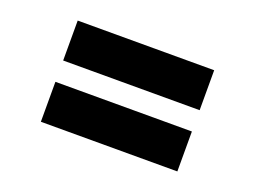

<svg xmlns="http://www.w3.org/2000/svg" viewBox="-60 -582 719 542"><g transform="rotate(20 300.0 -311.0)"><path d="M505 -463V-343H95V-463ZM505 -279V-159H95V-279Z"/></g></svg>

Font: Kode Mono
Style: Regular
Weight: 400
Monospace: yes
Designer: Isa Ozler
Foundry: Kadena LLC
Version: Version 1.000;gftools[0.9.28]